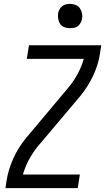

<svg xmlns="http://www.w3.org/2000/svg" viewBox="-20 -968 541 988"><path d="M8 0 15 -46Q25 -102 50.5 -157Q76 -212 115 -259L335 -521Q361 -553 380.5 -589.5Q400 -626 411 -665H118L129 -735H501L494 -689Q485 -633 459 -578Q433 -523 395 -476L174 -214Q148 -182 128.5 -145.5Q109 -109 98 -70H391L380 0ZM340 -823Q325 -823 311.5 -828Q298 -833 290 -844.5Q282 -856 279.5 -870.5Q277 -885 279 -900Q281 -910 286.5 -920Q292 -930 300.5 -936.5Q309 -943 319.5 -945.5Q330 -948 341 -948Q356 -948 369.5 -942.5Q383 -937 391 -925.5Q399 -914 402 -899.5Q405 -885 402 -870Q400 -860 394.5 -850Q389 -840 380.5 -833.5Q372 -827 361.5 -825Q351 -823 340 -823Z"/></svg>

Font: Iosevka Curly
Style: Italic
Weight: 400
Italic angle: -9°
Monospace: yes
Designer: Belleve Invis
Foundry: Belleve Invis
Version: Version 22.1.2; ttfautohint (v1.8.4)